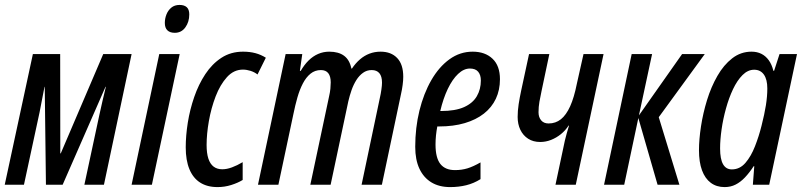

<svg xmlns="http://www.w3.org/2000/svg" viewBox="-21 -760 3301 790"><path d="M-1.5 0 114.3 -537.6H226.6L227.1 -128.9H229L403.8 -537.6H520.5L406.7 0H326.2L387.7 -286.6Q394.5 -317.4 400.9 -345.5Q407.2 -373.5 414.6 -402.8H413.1L236.8 0H168L163.1 -402.8H162.1Q156.7 -376 152.1 -351.1Q147.5 -326.2 142.1 -299.3L77.6 0Z M520.5 0 634.3 -537.6H718.3L604 0ZM698.2 -625Q678.2 -625 667.7 -635.3Q657.2 -645.5 657.2 -665.5Q657.2 -683.6 663.8 -700.4Q670.4 -717.3 683.8 -728.5Q697.3 -739.7 717.8 -739.7Q737.3 -739.7 747.6 -730.2Q757.8 -720.7 757.8 -700.7Q757.8 -669.9 741.7 -647.5Q725.6 -625 698.2 -625Z M874 9.8Q831.5 9.8 802.5 -8.8Q773.4 -27.3 758.3 -64Q743.2 -100.6 743.2 -153.8Q743.2 -201.7 751.7 -255.4Q760.3 -309.1 778.1 -360.8Q795.9 -412.6 823.7 -454.8Q851.6 -497.1 890.1 -522.2Q928.7 -547.4 979 -547.4Q1006.8 -547.4 1029.8 -541.3Q1052.7 -535.2 1072.8 -522.5L1038.6 -453.6Q1025.9 -463.4 1009.8 -468.5Q993.7 -473.6 978.5 -473.6Q940.9 -473.6 912.8 -442.6Q884.8 -411.6 866.2 -363.3Q847.7 -314.9 838.4 -261.7Q829.1 -208.5 829.1 -163.6Q829.1 -129.4 836.4 -107.2Q843.8 -85 858.2 -74.2Q872.6 -63.5 893.6 -63.5Q912.1 -63.5 933.3 -71.3Q954.6 -79.1 977.5 -92.8V-19.5Q957.5 -7.3 930.4 1.2Q903.3 9.8 874 9.8Z M1040.5 0 1154.3 -537.6H1222.7L1212.9 -468.3H1216.3Q1231 -493.7 1248.8 -511.2Q1266.6 -528.8 1288.1 -538.1Q1309.6 -547.4 1333.5 -547.4Q1372.1 -547.4 1394.8 -530.5Q1417.5 -513.7 1424.8 -478H1427.2Q1441.9 -500 1460 -515.6Q1478 -531.2 1499.3 -539.3Q1520.5 -547.4 1544.9 -547.4Q1588.4 -547.4 1613.3 -521.2Q1638.2 -495.1 1638.2 -444.3Q1638.2 -429.2 1635.7 -410.4Q1633.3 -391.6 1628.9 -372.6L1550.3 0H1466.8L1541.5 -355Q1545.9 -374 1548.3 -391.6Q1550.8 -409.2 1550.8 -419.9Q1550.8 -445.8 1540 -458.7Q1529.3 -471.7 1508.3 -471.7Q1488.3 -471.7 1472.7 -460.4Q1457 -449.2 1445.3 -430.7Q1433.6 -412.1 1425.5 -389.2Q1417.5 -366.2 1412.1 -342.8L1339.4 0H1255.9L1333 -363.3Q1336.9 -379.9 1338.4 -395Q1339.8 -410.2 1339.8 -420.9Q1339.8 -445.8 1329.8 -458.7Q1319.8 -471.7 1299.3 -471.7Q1274.9 -471.7 1256.6 -456.8Q1238.3 -441.9 1225.1 -416.5Q1211.9 -391.1 1202.6 -358.6Q1193.4 -326.2 1186.5 -292L1124.5 0Z M1831.1 9.8Q1786.1 9.8 1754.2 -9.5Q1722.2 -28.8 1704.8 -65.7Q1687.5 -102.5 1687.5 -155.8Q1687.5 -234.4 1704.8 -304.9Q1722.2 -375.5 1753.7 -430.2Q1785.2 -484.9 1828.4 -516.1Q1871.6 -547.4 1923.8 -547.4Q1975.1 -547.4 2005.6 -518.3Q2036.1 -489.3 2036.1 -434.1Q2036.1 -389.6 2019.3 -353.8Q2002.4 -317.9 1970 -292.5Q1937.5 -267.1 1891.1 -253.4Q1844.7 -239.7 1785.6 -239.7H1778.3Q1774.9 -221.7 1772.9 -202.9Q1771 -184.1 1771 -165.5Q1771 -110.4 1791 -85.2Q1811 -60.1 1851.1 -60.1Q1878.9 -60.1 1902.6 -67.4Q1926.3 -74.7 1956.1 -91.8V-22.9Q1928.2 -5.4 1897.2 2.2Q1866.2 9.8 1831.1 9.8ZM1790.5 -303.2H1793.5Q1852.5 -303.2 1888.4 -319.3Q1924.3 -335.4 1940.9 -364Q1957.5 -392.6 1957.5 -428.7Q1957.5 -451.7 1946.5 -464.8Q1935.5 -478 1912.6 -478Q1887.2 -478 1863.8 -455.8Q1840.3 -433.6 1821.5 -394.3Q1802.7 -355 1790.5 -303.2Z M2264.6 0 2303.2 -181.6Q2306.6 -195.3 2311 -211.7Q2315.4 -228 2320.3 -243.2H2318.4Q2305.2 -222.7 2286.6 -207.8Q2268.1 -192.9 2246.3 -184.3Q2224.6 -175.8 2201.7 -175.8Q2172.9 -175.8 2152.1 -189.2Q2131.3 -202.6 2120.1 -225.8Q2108.9 -249 2108.9 -278.8Q2108.9 -303.7 2113 -331.1Q2117.2 -358.4 2123.5 -387.7L2155.8 -537.6H2239.3L2207.5 -386.7Q2202.1 -362.3 2198.5 -341.3Q2194.8 -320.3 2194.8 -297.9Q2194.8 -277.8 2205.6 -264.9Q2216.3 -252 2236.3 -252Q2265.1 -252 2286.9 -269.3Q2308.6 -286.6 2325 -322.8Q2341.3 -358.9 2352.5 -415.5L2379.9 -537.6H2462.4L2348.1 0Z M2464.4 0 2578.1 -537.6H2662.1L2607.9 -285.2L2785.6 -537.6H2878.9L2689.5 -277.8L2774.4 0H2684.6L2605.5 -274.4L2547.4 0Z M2960.4 9.8Q2927.2 9.8 2903.6 -7.8Q2879.9 -25.4 2867.4 -59.3Q2855 -93.3 2855 -141.6Q2855 -186 2863.3 -240.2Q2871.6 -294.4 2888.2 -348.4Q2904.8 -402.3 2930.7 -447.5Q2956.5 -492.7 2991.7 -520Q3026.9 -547.4 3071.3 -547.4Q3093.8 -547.4 3111.6 -538.6Q3129.4 -529.8 3142.1 -512.2Q3154.8 -494.6 3161.1 -468.8H3164.1L3186.5 -537.6H3258.3L3144 0H3076.7L3082.5 -76.2H3080.1Q3062.5 -49.3 3044.2 -30Q3025.9 -10.7 3005.6 -0.5Q2985.4 9.8 2960.4 9.8ZM2990.2 -63Q3022.9 -63 3046.1 -89.8Q3069.3 -116.7 3085.4 -158Q3101.6 -199.2 3112.3 -242.2Q3124.5 -290 3130.4 -327.1Q3136.2 -364.3 3136.2 -396Q3136.2 -433.1 3122.1 -453.1Q3107.9 -473.1 3082 -473.1Q3056.2 -473.1 3034.2 -451.2Q3012.2 -429.2 2995.1 -393.1Q2978 -356.9 2966.1 -313.7Q2954.1 -270.5 2948 -227.5Q2941.9 -184.6 2941.9 -149.4Q2941.9 -105.5 2954.1 -84.2Q2966.3 -63 2990.2 -63Z"/></svg>

Font: Open Sans Condensed Medium
Style: Italic
Weight: 500
Width: 3
Italic angle: -12°
Designer: Monotype Design Team
Foundry: Monotype Imaging Inc.
Version: Version 3.000